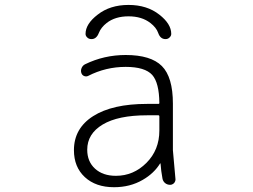

<svg xmlns="http://www.w3.org/2000/svg" viewBox="-20 -782 1040 790"><path d="M338.9 -166Q338.9 -117.2 371.1 -87.9Q403.3 -58.6 457 -58.6Q529.3 -58.6 582.5 -111.8Q635.7 -165 635.7 -245.1V-302.7Q635.7 -307.6 631.8 -307.6H585Q465.8 -307.6 402.3 -269.5Q338.9 -231.4 338.9 -166ZM497.1 -555.7Q600.6 -555.7 646 -510.3Q691.4 -464.8 691.4 -355.5V-164.1L702.1 -43.9Q702.1 -39.1 700.2 -35.2Q698.2 -29.3 692.4 -25.4Q686.5 -21.5 680.7 -21.5Q668 -21.5 659.2 -28.8Q650.4 -36.1 648.4 -47.9Q642.6 -79.1 640.6 -108.4Q640.6 -109.4 639.6 -109.9Q638.7 -110.4 638.7 -109.4Q613.3 -68.4 567.4 -42Q515.6 -11.7 449.2 -11.7Q374 -11.7 329.1 -53.2Q284.2 -94.7 284.2 -164.1Q284.2 -253.9 363.3 -304.2Q442.4 -354.5 585 -354.5H631.8Q635.7 -354.5 635.7 -358.4Q634.8 -441.4 606.4 -473.6Q576.2 -506.8 497.1 -506.8Q415 -506.8 342.8 -469.7Q335 -465.8 326.2 -469.2Q317.4 -472.7 314.5 -482.4Q311.5 -492.2 315.9 -502.4Q320.3 -512.7 330.1 -517.6Q408.2 -555.7 497.1 -555.7ZM386.7 -646.5Q377 -621.1 356.4 -621.1Q344.7 -621.1 337.9 -628.9Q332 -634.8 332 -642.6Q332 -683.6 381.8 -721.7Q432.6 -761.7 508.8 -761.7Q585 -761.7 635.7 -721.7Q684.6 -683.6 684.6 -642.6Q684.6 -634.8 678.7 -628.9Q671.9 -621.1 661.1 -621.1Q639.6 -621.1 630.9 -646.5Q623 -668.9 598.6 -687.5Q563.5 -714.8 508.8 -714.8Q454.1 -714.8 418.9 -687.5Q395.5 -668.9 386.7 -646.5Z"/></svg>

Font: Gen Jyuu Gothic L Monospace Light
Style: Regular
Weight: 300
Designer: [Source Han Sans]
Ryoko NISHIZUKA  (kana & ideographs); Paul D. Hunt (Latin, Greek & Cyrillic); Wenlong ZHANG  (bopomofo
Version: Version 1.002.20150607